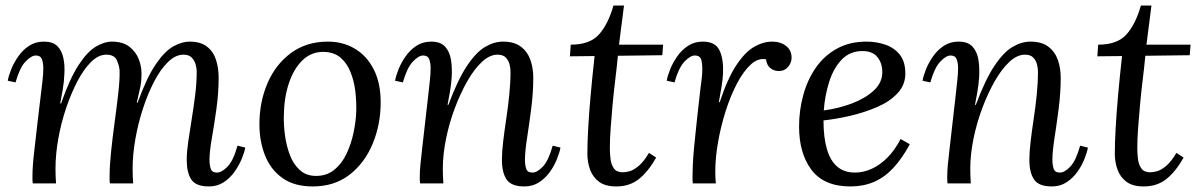

<svg xmlns="http://www.w3.org/2000/svg" viewBox="-20 -661 4317 692"><path d="M733 11Q686 11 669.5 -14Q653 -39 653 -85Q653 -113 658.5 -151Q664 -189 671 -232Q678 -275 683.5 -319Q689 -363 689 -403Q689 -415 685 -429Q681 -443 671 -453.5Q661 -464 641 -464Q613 -464 586 -438Q559 -412 536 -368Q513 -324 495.5 -270.5Q478 -217 468 -160.5Q458 -104 458 -53Q458 -38 458.5 -25.5Q459 -13 460 0H376Q375 -7 375 -12.5Q375 -18 375 -26Q375 -64 380.5 -116Q386 -168 393.5 -223Q401 -278 406.5 -327Q412 -376 411 -407Q410 -424 401 -444Q392 -464 363 -464Q335 -464 308.5 -438Q282 -412 259 -368Q236 -324 218 -270.5Q200 -217 190 -160.5Q180 -104 180 -53Q180 -38 180.5 -25.5Q181 -13 182 0H98Q97 -7 97 -12.5Q97 -18 97 -26Q97 -43 98.5 -65.5Q100 -88 104.5 -125.5Q109 -163 116 -226Q123 -285 127 -318Q131 -351 133 -368.5Q135 -386 135.5 -395.5Q136 -405 136 -416Q136 -434 131 -447.5Q126 -461 109 -461Q93 -461 72 -439Q51 -417 36 -364L8 -370Q11 -388 20.5 -411.5Q30 -435 46 -458Q62 -481 85 -496Q108 -511 138 -511Q171 -511 187 -494.5Q203 -478 208.5 -451.5Q214 -425 212 -394Q211 -366 206 -337.5Q201 -309 197 -288H200Q232 -379 263.5 -427Q295 -475 325.5 -493Q356 -511 383 -511Q423 -511 446.5 -492.5Q470 -474 480 -448Q490 -422 490 -397Q490 -369 486 -349Q482 -329 473 -291H476Q509 -382 541.5 -429.5Q574 -477 605 -494Q636 -511 663 -511Q703 -511 726 -493Q749 -475 758.5 -445.5Q768 -416 768 -381Q768 -326 760 -268.5Q752 -211 743.5 -162.5Q735 -114 735 -85Q735 -67 739.5 -53Q744 -39 762 -39Q779 -39 800 -60.5Q821 -82 836 -136L864 -129Q861 -112 851 -88Q841 -64 825 -41.5Q809 -19 786 -4Q763 11 733 11Z M1162 -511Q1216 -511 1259 -485.5Q1302 -460 1327 -411Q1352 -362 1352 -292Q1352 -212 1323 -142.5Q1294 -73 1239.5 -31Q1185 11 1107 11Q1041 11 998.5 -19Q956 -49 935.5 -100Q915 -151 915 -213Q915 -294 944.5 -362Q974 -430 1029.5 -470.5Q1085 -511 1162 -511ZM1147 -474Q1103 -475 1071 -444.5Q1039 -414 1021.5 -362Q1004 -310 1003 -246Q1002 -212 1007 -174Q1012 -136 1024.5 -103Q1037 -70 1059.5 -49Q1082 -28 1116 -27Q1156 -26 1184 -48.5Q1212 -71 1229 -107Q1246 -143 1254.5 -184Q1263 -225 1264 -261Q1265 -296 1260.5 -333Q1256 -370 1243 -402Q1230 -434 1207 -453.5Q1184 -473 1147 -474Z M1870 11Q1823 11 1806 -14Q1789 -39 1789 -85Q1789 -113 1793.5 -151Q1798 -189 1804.5 -232Q1811 -275 1815.5 -319Q1820 -363 1820 -403Q1820 -415 1816.5 -429Q1813 -443 1803 -453.5Q1793 -464 1773 -464Q1745 -464 1717 -438Q1689 -412 1664 -368Q1639 -324 1619 -270.5Q1599 -217 1587.5 -160.5Q1576 -104 1576 -53Q1576 -38 1576.5 -25.5Q1577 -13 1578 0H1494Q1493 -7 1493 -12.5Q1493 -18 1493 -26Q1493 -43 1495 -65.5Q1497 -88 1501.5 -125.5Q1506 -163 1513 -226Q1520 -285 1523.5 -318Q1527 -351 1529 -368.5Q1531 -386 1531.5 -395.5Q1532 -405 1532 -416Q1532 -434 1527 -447.5Q1522 -461 1505 -461Q1489 -461 1468 -439Q1447 -417 1432 -364L1404 -370Q1407 -388 1416.5 -411.5Q1426 -435 1442 -458Q1458 -481 1481 -496Q1504 -511 1534 -511Q1568 -511 1584.5 -492.5Q1601 -474 1605.5 -445Q1610 -416 1608 -383Q1606 -355 1601.5 -329Q1597 -303 1593 -283H1596Q1630 -374 1663 -423.5Q1696 -473 1728.5 -492Q1761 -511 1793 -511Q1833 -511 1857 -493Q1881 -475 1891.5 -445.5Q1902 -416 1902 -381Q1902 -326 1894.5 -268.5Q1887 -211 1879.5 -162.5Q1872 -114 1872 -85Q1872 -67 1876.5 -53Q1881 -39 1899 -39Q1916 -39 1936.5 -60.5Q1957 -82 1972 -136L2000 -129Q1997 -112 1987.5 -88Q1978 -64 1962 -41.5Q1946 -19 1923 -4Q1900 11 1870 11Z M2229 -641 2211 -500H2370L2367 -462L2207 -460Q2203 -418 2197.5 -373.5Q2192 -329 2188 -285Q2184 -241 2181 -200.5Q2178 -160 2178 -127Q2178 -108 2180.5 -87.5Q2183 -67 2193 -53.5Q2203 -40 2225 -40Q2235 -40 2249.5 -44Q2264 -48 2282 -63Q2300 -78 2319 -110L2345 -93Q2316 -42 2282.5 -15.5Q2249 11 2201 11Q2162 11 2139.5 -5.5Q2117 -22 2107 -49Q2097 -76 2097 -107Q2097 -145 2100 -199.5Q2103 -254 2109 -320.5Q2115 -387 2123 -459L2034 -458L2037 -500Q2106 -500 2139 -537Q2172 -574 2191 -641Z M2477 0Q2476 -7 2476 -12.5Q2476 -18 2476 -26Q2476 -43 2477 -66.5Q2478 -90 2481.5 -129Q2485 -168 2492 -231Q2499 -296 2503 -329Q2507 -362 2509 -377.5Q2511 -393 2511 -403Q2512 -423 2508.5 -442Q2505 -461 2484 -461Q2468 -461 2447 -439Q2426 -417 2411 -364L2383 -370Q2386 -388 2395.5 -411.5Q2405 -435 2421 -458Q2437 -481 2460 -496Q2483 -511 2513 -511Q2558 -511 2573 -480Q2588 -449 2586 -397Q2585 -375 2580.5 -348.5Q2576 -322 2571 -293H2574Q2603 -380 2634.5 -427Q2666 -474 2698.5 -492.5Q2731 -511 2763 -511Q2793 -511 2813 -495.5Q2833 -480 2833 -453Q2833 -435 2820.5 -420Q2808 -405 2787 -405Q2769 -405 2756 -416Q2743 -427 2741 -447Q2713 -453 2686.5 -429Q2660 -405 2636.5 -360.5Q2613 -316 2595.5 -261Q2578 -206 2568 -149Q2558 -92 2558 -43Q2558 -28 2558.5 -20.5Q2559 -13 2560 0Z M3103 -511Q3139 -511 3171 -500Q3203 -489 3223 -464Q3243 -439 3243 -396Q3243 -355 3215 -325Q3187 -295 3142 -275.5Q3097 -256 3046 -244Q2995 -232 2948 -227Q2948 -165 2960.5 -123Q2973 -81 2998 -60Q3023 -39 3062 -39Q3091 -39 3120.5 -52Q3150 -65 3177 -91.5Q3204 -118 3226 -160L3259 -141Q3231 -89 3199 -55Q3167 -21 3129 -5Q3091 11 3045 11Q2950 11 2905 -48.5Q2860 -108 2860 -205Q2860 -263 2875 -318Q2890 -373 2920 -416.5Q2950 -460 2996 -485.5Q3042 -511 3103 -511ZM3089 -477Q3043 -477 3013.5 -446Q2984 -415 2968.5 -366Q2953 -317 2949 -263Q3002 -270 3050 -288Q3098 -306 3129 -334.5Q3160 -363 3160 -401Q3160 -433 3142.5 -455Q3125 -477 3089 -477Z M3771 11Q3724 11 3707 -14Q3690 -39 3690 -85Q3690 -113 3694.5 -151Q3699 -189 3705.5 -232Q3712 -275 3716.5 -319Q3721 -363 3721 -403Q3721 -415 3717.5 -429Q3714 -443 3704 -453.5Q3694 -464 3674 -464Q3646 -464 3618 -438Q3590 -412 3565 -368Q3540 -324 3520 -270.5Q3500 -217 3488.5 -160.5Q3477 -104 3477 -53Q3477 -38 3477.5 -25.5Q3478 -13 3479 0H3395Q3394 -7 3394 -12.5Q3394 -18 3394 -26Q3394 -43 3396 -65.5Q3398 -88 3402.5 -125.5Q3407 -163 3414 -226Q3421 -285 3424.5 -318Q3428 -351 3430 -368.5Q3432 -386 3432.5 -395.5Q3433 -405 3433 -416Q3433 -434 3428 -447.5Q3423 -461 3406 -461Q3390 -461 3369 -439Q3348 -417 3333 -364L3305 -370Q3308 -388 3317.5 -411.5Q3327 -435 3343 -458Q3359 -481 3382 -496Q3405 -511 3435 -511Q3469 -511 3485.5 -492.5Q3502 -474 3506.5 -445Q3511 -416 3509 -383Q3507 -355 3502.5 -329Q3498 -303 3494 -283H3497Q3531 -374 3564 -423.5Q3597 -473 3629.5 -492Q3662 -511 3694 -511Q3734 -511 3758 -493Q3782 -475 3792.5 -445.5Q3803 -416 3803 -381Q3803 -326 3795.5 -268.5Q3788 -211 3780.5 -162.5Q3773 -114 3773 -85Q3773 -67 3777.5 -53Q3782 -39 3800 -39Q3817 -39 3837.5 -60.5Q3858 -82 3873 -136L3901 -129Q3898 -112 3888.5 -88Q3879 -64 3863 -41.5Q3847 -19 3824 -4Q3801 11 3771 11Z M4130 -641 4112 -500H4271L4268 -462L4108 -460Q4104 -418 4098.5 -373.5Q4093 -329 4089 -285Q4085 -241 4082 -200.5Q4079 -160 4079 -127Q4079 -108 4081.5 -87.5Q4084 -67 4094 -53.5Q4104 -40 4126 -40Q4136 -40 4150.5 -44Q4165 -48 4183 -63Q4201 -78 4220 -110L4246 -93Q4217 -42 4183.5 -15.5Q4150 11 4102 11Q4063 11 4040.5 -5.5Q4018 -22 4008 -49Q3998 -76 3998 -107Q3998 -145 4001 -199.5Q4004 -254 4010 -320.5Q4016 -387 4024 -459L3935 -458L3938 -500Q4007 -500 4040 -537Q4073 -574 4092 -641Z"/></svg>

Font: Lora Italic
Style: Italic
Weight: 400
Italic angle: -3°
Designer: Olga Karpushina, Alexei Vanyashin (Cyrillic)
Foundry: Cyreal
Version: Version 2.210; ttfautohint (v1.8.1.43-b0c9)